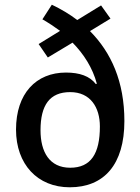

<svg xmlns="http://www.w3.org/2000/svg" viewBox="-20 -785 596 815"><path d="M200 -765 160 -703C186 -688 212 -671 235 -654L144 -598L183 -541L288 -604C336 -555 373 -497 391 -430L387 -428C361 -462 318 -477 260 -477C133 -477 48 -388 48 -235C48 -88 139 10 276 10C422 10 508 -87 508 -271C508 -439 452 -562 362 -653L449 -706L409 -762L308 -700C275 -725 238 -747 200 -765ZM278 -394C364 -394 404 -329 404 -248C404 -133 366 -73 278 -73C190 -73 152 -140 152 -232C152 -339 191 -394 278 -394Z"/></svg>

Font: Noto Sans Myanmar UI SemiCondensed Medium
Style: Regular
Weight: 500
Width: 4
Designer: Monotype Design Team
Foundry: Monotype Imaging Inc.
Version: Version 2.103